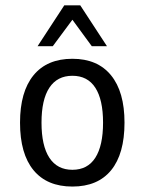

<svg xmlns="http://www.w3.org/2000/svg" viewBox="-20 -684 540 716"><path d="M250 -401.4Q193.4 -401.4 164.1 -356.9Q134.8 -312.5 134.8 -226.6Q134.8 -140.6 164.1 -95.7Q193.4 -50.8 250 -50.8Q306.6 -50.8 335.4 -95.7Q364.3 -140.6 364.3 -226.6Q364.3 -312.5 335.4 -356.9Q306.6 -401.4 250 -401.4ZM250 -464.8Q343.8 -464.8 394 -403.3Q444.3 -341.8 444.3 -226.6Q444.3 -110.4 394.5 -49.3Q344.7 11.7 250 11.7Q155.3 11.7 105 -49.3Q54.7 -110.4 54.7 -226.6Q54.7 -341.8 105 -403.3Q155.3 -464.8 250 -464.8ZM219.7 -664.1H279.3L378.9 -511.7H322.3L250 -610.4L176.8 -511.7H120.1Z"/></svg>

Font: BabelStone Irk Bitig
Style: Regular
Weight: 400
Designer: Andrew West
Foundry: BabelStone
Version: Version 1.03 June 7, 2023